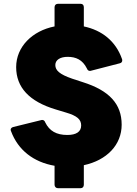

<svg xmlns="http://www.w3.org/2000/svg" viewBox="-20 -869 722 1010"><path d="M285 121H404C415 121 421 113 421 103V0C542 -26 620 -107 620 -213C620 -322 555 -393 415 -437L360 -455C293 -478 271 -499 271 -527C271 -554 297 -570 336 -570C379 -570 414 -555 437 -509C440 -501 445 -496 453 -496C455 -496 457 -496 459 -497L610 -536C619 -538 623 -544 623 -551C623 -553 623 -556 622 -558C589 -653 516 -710 421 -730V-831C421 -842 415 -849 404 -849H285C274 -849 267 -842 267 -831V-730C150 -707 65 -623 65 -516C65 -410 133 -335 274 -293L327 -277C385 -260 407 -241 407 -209C407 -176 381 -159 334 -159C277 -159 240 -180 218 -225C215 -234 209 -238 202 -238C200 -238 198 -238 196 -237L50 -201C42 -199 36 -194 36 -186C36 -184 37 -182 38 -179C75 -79 157 -16 267 3V103C267 113 274 121 285 121Z"/></svg>

Font: LINE Seed JP_OTF ExtraBold
Style: Regular
Weight: 800
Designer: LY Corporation & Fontrix & Fontworks
Version: Version 1.013